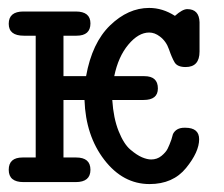

<svg xmlns="http://www.w3.org/2000/svg" viewBox="-20 -459 565 484"><path d="M37 -62H70V-369H40Q2 -369 2 -399Q2 -430 39 -430H171Q208 -430 208 -400Q208 -369 173 -369Q173 -369 140 -369V-267H197Q212 -351 257.5 -395Q303 -439 356 -439Q390 -439 421 -419Q440 -436 452 -436Q482 -436 483 -403V-329Q483 -290 448 -290Q427 -290 420 -302Q413 -314 406 -334.5Q399 -355 383 -367Q370 -377 356 -377Q329 -377 303.5 -346.5Q278 -316 268 -267H344Q378 -267 378 -236Q378 -207 342 -207H263Q266 -161 279 -128.5Q292 -96 308.5 -82Q325 -68 338 -62.5Q351 -57 361 -57Q376 -57 387 -66Q398 -75 402.5 -84Q407 -93 412 -107L416 -121Q424 -137 445 -137H447Q482 -137 482 -108Q482 -76 449 -35.5Q416 5 357 5Q290 5 243 -56Q196 -117 193 -207H140V-62H172Q208 -62 208 -31Q208 0 171 0H39Q2 0 2 -31Q2 -62 37 -62Z"/></svg>

Font: CMU Typewriter Text
Style: Regular
Weight: 500
Monospace: yes
Version: Version 0.7.0